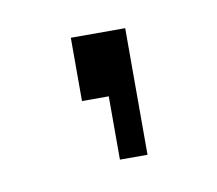

<svg xmlns="http://www.w3.org/2000/svg" viewBox="-35 -342 263 233"><g transform="rotate(-10 96.5 -225.0)"><path d="M64 -303H131V-225V-147H97V-225H64Z"/></g></svg>

Font: Mixer
Style: Regular
Weight: 400
Version: Version 1.0